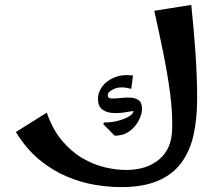

<svg xmlns="http://www.w3.org/2000/svg" viewBox="-20 -757 895 784"><path d="M474 7Q424 7 367 -2.5Q310 -12 252 -36.5Q194 -61 140.5 -105Q87 -149 45 -218L171 -297Q195 -228 233 -183Q271 -138 316 -111.5Q361 -85 407.5 -74Q454 -63 495 -63Q579 -63 630.5 -106.5Q682 -150 683 -232Q685 -297 674.5 -376.5Q664 -456 646.5 -542Q629 -628 610 -713L761 -737Q771 -644 778 -543.5Q785 -443 785 -354Q785 -273 770.5 -207Q756 -141 721 -93Q686 -45 625.5 -19Q565 7 474 7ZM448 -203 402 -250 404 -257Q429 -256 456.5 -262.5Q484 -269 504 -280Q524 -291 525 -304Q509 -301 485 -297.5Q461 -294 437 -296Q413 -298 396.5 -311Q380 -324 380 -354Q380 -379 396.5 -402.5Q413 -426 445 -440Q477 -454 523 -449L516 -394Q474 -406 447 -394.5Q420 -383 420 -368Q420 -356 434 -355Q448 -354 469 -356.5Q490 -359 511 -358.5Q532 -358 546 -348Q560 -338 560 -312Q560 -293 547.5 -267Q535 -241 510 -222Q485 -203 448 -203Z"/></svg>

Font: Marhey
Style: Regular
Weight: 400
Designer: Nur Syamsi & Bustanul Arifin
Foundry: Namelatype
Version: Version 1.000; ttfautohint (v1.8.4.7-5d5b)